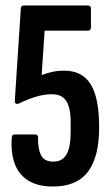

<svg xmlns="http://www.w3.org/2000/svg" viewBox="-20 -675 408 701"><path d="M173 6Q118 6 83 -16Q48 -38 33.5 -78Q19 -118 23 -173Q24 -180 26.5 -182Q29 -184 34 -184H108Q119 -184 119 -173Q118 -133 129.5 -109Q141 -85 175 -85Q208 -85 223 -111.5Q238 -138 238 -193V-229Q238 -264 231 -286.5Q224 -309 209 -320Q194 -331 169 -331Q141 -331 110 -321.5Q79 -312 51 -298Q43 -294 38.5 -296.5Q34 -299 34 -306L56 -644Q57 -655 67 -655H300Q312 -655 312 -644V-574Q312 -563 300 -563H143L132 -401Q154 -409 173 -413Q192 -417 214 -417Q280 -417 311 -367.5Q342 -318 342 -209Q342 -103 301.5 -48.5Q261 6 173 6Z"/></svg>

Font: Sofia Sans Extra Condensed
Style: Bold
Weight: 700
Designer: Botio Nikoltchev, Ani Petrova
Foundry: lettersoup
Version: Version 4.101